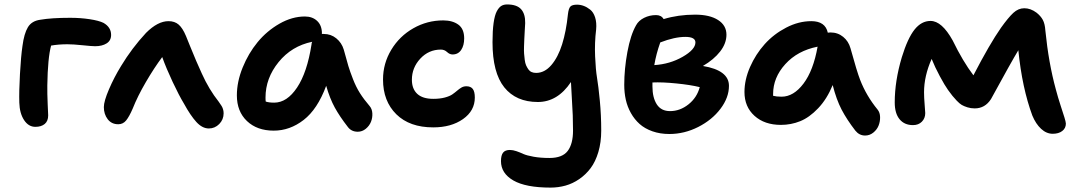

<svg xmlns="http://www.w3.org/2000/svg" viewBox="-20 -583 4852 864"><path d="M139.2 -12.2Q108.4 -12.2 88.4 -42.5Q68.4 -72.8 66.9 -121.1Q65.4 -169.9 69.8 -249.8Q74.2 -329.6 81.1 -376Q88.4 -432.1 105.5 -460.4Q122.6 -488.8 161.1 -494.1Q212.4 -502.9 295.9 -502.9Q341.8 -502.9 383.5 -496.6Q425.3 -490.2 445.8 -480Q480 -460.4 480 -425.8Q480 -400.4 459.7 -387.7Q439.5 -375 408.2 -375Q393.6 -375 351.6 -379.4Q309.6 -383.8 283.2 -383.8Q243.2 -383.8 210 -377.9Q194.8 -322.3 192.9 -198.2Q192.4 -163.1 194.6 -113.8Q196.8 -64.5 196.8 -64Q196.8 -38.1 181.2 -25.1Q165.5 -12.2 139.2 -12.2Z M512.2 -23.9Q481.9 -23.9 464.6 -46.6Q447.3 -69.3 447.3 -101.1Q447.3 -127.4 470.5 -181.4Q493.7 -235.4 524.9 -286.1Q573.2 -366.2 637.2 -435.1Q689.9 -487.8 738.3 -487.8Q766.1 -487.8 783.9 -472.4Q801.8 -457 816.9 -420.9Q820.8 -411.6 835.2 -375.7Q849.6 -339.8 862.8 -309.1Q876 -278.3 888.2 -252Q919.9 -181.2 964.4 -125Q973.1 -112.3 976.8 -106.7Q980.5 -101.1 983.4 -92.3Q986.3 -83.5 986.3 -73.2Q986.3 -44.9 966.6 -24.9Q946.8 -4.9 919.9 -4.9Q890.1 -4.9 863.5 -34.2Q836.9 -63.5 808.1 -116.2Q785.6 -153.3 756.8 -214.6Q728 -275.9 710 -326.2Q673.8 -277.8 636.5 -213.9Q599.1 -149.9 577.1 -94.2Q561.5 -58.1 547.6 -41Q533.7 -23.9 512.2 -23.9Z M1211.9 4.9Q1136.7 4.9 1091.3 -38.3Q1045.9 -81.5 1045.9 -153.8Q1045.9 -214.8 1071.8 -278.8Q1097.7 -342.8 1139.2 -393.3Q1180.7 -443.8 1237.5 -476.3Q1294.4 -508.8 1352.1 -508.8Q1386.2 -508.8 1407.5 -488.5Q1428.7 -468.3 1428.7 -432.1L1427.7 -430.2H1437Q1469.2 -430.2 1493.4 -410.4Q1517.6 -390.6 1526.9 -359.9Q1540.5 -309.6 1547.6 -285.9Q1554.7 -262.2 1568.4 -227.1Q1582 -191.9 1599.6 -164.1Q1617.2 -136.2 1643.1 -106Q1654.3 -93.3 1655.5 -73.2Q1656.7 -53.2 1649.4 -34.9Q1642.1 -16.6 1626 -3.4Q1609.9 9.8 1589.8 9.8Q1561 9.8 1544.9 -12.2Q1508.8 -58.6 1486.6 -98.9Q1464.4 -139.2 1447.8 -196.8Q1408.7 -91.3 1346.4 -43.2Q1284.2 4.9 1211.9 4.9ZM1174.8 -144Q1174.8 -131.8 1175.8 -126Q1189.9 -121.1 1213.9 -121.1Q1271.5 -121.1 1316.9 -189.2Q1362.3 -257.3 1381.8 -382.8Q1381.8 -389.2 1384.8 -395Q1292.5 -376 1233.6 -303.5Q1174.8 -231 1174.8 -144Z M1929.7 -9.8Q1823.2 -9.8 1763.4 -68.8Q1703.6 -127.9 1703.6 -225.1Q1703.6 -297.4 1740.7 -358.9Q1777.8 -420.4 1840.1 -455.8Q1902.3 -491.2 1974.6 -491.2Q2016.1 -491.2 2042.5 -472.2Q2068.8 -453.1 2068.8 -410.2Q2068.8 -378.4 2055.2 -358.2Q2041.5 -337.9 2016.6 -337.9Q2003.4 -337.9 1991.7 -348.9Q1980 -359.9 1963.9 -359.9Q1909.2 -359.9 1871.3 -319.1Q1833.5 -278.3 1833.5 -224.1Q1833.5 -183.1 1857.7 -160.6Q1881.8 -138.2 1929.7 -138.2Q1959 -138.2 1981.2 -144Q2003.4 -149.9 2015.4 -158.2Q2027.3 -166.5 2036.9 -174.8Q2046.4 -183.1 2056.4 -189Q2066.4 -194.8 2078.6 -194.8Q2098.1 -194.8 2107.4 -182.9Q2116.7 -170.9 2116.7 -144Q2116.7 -84.5 2063.5 -47.1Q2010.3 -9.8 1929.7 -9.8Z M2457.5 261.2Q2345.7 261.2 2290 229Q2234.4 196.8 2234.4 142.1Q2234.4 115.7 2243.9 103.8Q2253.4 91.8 2274.4 91.8Q2288.1 91.8 2304.2 97.4Q2320.3 103 2335.2 109.9Q2350.1 116.7 2381.3 122.3Q2412.6 127.9 2452.6 127.9Q2510.7 127.9 2534.7 96.2Q2558.6 64.5 2558.6 4.9Q2558.6 -31.2 2557.4 -64.2Q2556.2 -97.2 2553.2 -142.8Q2550.3 -188.5 2549.3 -213.9Q2489.3 -124 2400.4 -124Q2302.2 -124 2249.3 -189.9Q2196.3 -255.9 2196.3 -393.1Q2196.3 -444.8 2201.2 -479.5Q2206.1 -514.2 2215.3 -531.7Q2224.6 -549.3 2235.6 -556.2Q2246.6 -563 2261.7 -563Q2305.7 -563 2325 -541.5Q2344.2 -520 2343.3 -479Q2342.8 -466.3 2341.3 -443.6Q2339.8 -420.9 2339.4 -407.5Q2338.9 -394 2338.1 -374Q2337.4 -354 2338.4 -341.6Q2339.4 -329.1 2341.3 -313.7Q2343.3 -298.3 2347.4 -289.1Q2351.6 -279.8 2357.4 -271.2Q2363.3 -262.7 2372.1 -258.8Q2380.9 -254.9 2392.6 -254.9Q2430.7 -254.9 2460.9 -290Q2491.2 -325.2 2509.5 -383.5Q2527.8 -441.9 2535.6 -518.1Q2538.6 -545.4 2546.9 -553.7Q2555.2 -562 2576.7 -562Q2591.8 -562 2606.4 -556.6Q2621.1 -551.3 2635.7 -539.8Q2650.4 -528.3 2658 -504.9Q2665.5 -481.4 2662.6 -450.2Q2655.3 -390.1 2658 -329.6Q2660.6 -269 2666.7 -232.4Q2672.9 -195.8 2679.2 -130.4Q2685.5 -64.9 2685.5 4.9Q2685.5 57.6 2672.6 101.1Q2659.7 144.5 2637.9 173.6Q2616.2 202.6 2586.7 222.9Q2557.1 243.2 2524.7 252.2Q2492.2 261.2 2457.5 261.2Z M2992.2 20Q2950.2 20 2915.8 7.8Q2881.3 -4.4 2858.2 -25.1Q2835 -45.9 2819.1 -74.2Q2803.2 -102.5 2796.1 -134.3Q2789.1 -166 2789.1 -201.2Q2789.1 -272 2803.2 -348.9Q2817.4 -425.8 2842.3 -469.2Q2853.5 -490.2 2878.4 -502.7Q2903.3 -515.1 2932.1 -515.1Q2956.1 -515.1 2966.3 -497.1Q3032.2 -517.1 3107.9 -517.1Q3173.8 -517.1 3211.4 -492.9Q3249 -468.8 3249 -426.8Q3249 -387.7 3220.7 -351.3Q3192.4 -314.9 3143.1 -286.1Q3260.3 -266.6 3260.3 -196.8Q3260.3 -144 3222.4 -93.8Q3184.6 -43.5 3122.1 -11.7Q3059.6 20 2992.2 20ZM3064 -417Q3015.6 -417 2951.2 -392.1Q2932.6 -339.8 2924.3 -290Q2994.6 -294.4 3052 -327.4Q3109.4 -360.4 3109.4 -392.1Q3109.4 -417 3064 -417ZM2916 -193.8Q2916 -144 2935.5 -113.5Q2955.1 -83 2995.1 -83Q3040 -83 3078.1 -113.3Q3116.2 -143.6 3128.9 -190.9Q3086.9 -201.2 3023.9 -207.5Q2960.9 -213.9 2916 -211.9Z M3494.1 -21Q3420.4 -21 3375.2 -61.8Q3330.1 -102.5 3330.1 -168.9Q3330.1 -224.1 3355.2 -281.5Q3380.4 -338.9 3421.1 -384.3Q3461.9 -429.7 3517.8 -458.7Q3573.7 -487.8 3630.9 -487.8Q3693.8 -487.8 3705.1 -436Q3709 -437 3716.8 -437Q3750 -437 3774.2 -417.2Q3798.3 -397.5 3807.1 -366.2Q3836.4 -259.8 3850.6 -223.6Q3878.4 -151.9 3929.2 -89.8Q3939.9 -76.7 3940.4 -56.4Q3940.9 -36.1 3933.6 -17.8Q3926.3 0.5 3909.9 13.7Q3893.6 26.9 3873 26.9Q3846.7 26.9 3829.1 4.9Q3791 -44.4 3767.3 -89.6Q3743.7 -134.8 3727.1 -200.2Q3701.2 -137.2 3661.6 -95.7Q3622.1 -54.2 3580.8 -37.6Q3539.6 -21 3494.1 -21ZM3459 -160.2V-151.9Q3474.1 -147.9 3497.1 -147.9Q3551.3 -147.9 3595.7 -206.8Q3640.1 -265.6 3659.2 -373Q3568.8 -355 3513.9 -294.4Q3459 -233.9 3459 -160.2Z M4088.4 -20Q4049.8 -20 4028.1 -46.4Q4006.3 -72.8 4006.3 -122.1Q4006.3 -218.3 4038.1 -325.2Q4064.5 -411.1 4095.5 -450Q4126.5 -488.8 4167.5 -488.8Q4218.3 -488.8 4267.1 -400.9Q4313 -306.6 4360.4 -244.1Q4433.6 -385.3 4484.4 -458Q4517.6 -504.4 4540 -525.1Q4562.5 -545.9 4589.4 -545.9Q4617.7 -545.9 4644.5 -525.9Q4663.1 -511.2 4672.6 -493.7Q4682.1 -476.1 4684.1 -445.8Q4698.7 -299.3 4731.4 -180.2Q4740.7 -145 4752.4 -109.1Q4764.2 -73.2 4770 -54.4Q4775.9 -35.6 4776.4 -26.9Q4776.4 -5.9 4760 6.6Q4743.7 19 4717.3 19Q4689 19 4665 -3.2Q4641.1 -25.4 4625.5 -63Q4579.6 -187 4562.5 -356.9Q4530.3 -303.7 4439.5 -137.2Q4412.6 -95.2 4366.2 -95.2Q4348.6 -95.2 4333.3 -100.1Q4317.9 -105 4307.9 -110.8Q4297.9 -116.7 4284.9 -130.4Q4272 -144 4265.9 -151.9Q4259.8 -159.7 4246.1 -178.2Q4231.4 -198.7 4209.2 -240Q4187 -281.2 4172.4 -317.9Q4138.2 -240.7 4138.2 -168Q4138.2 -144 4140.9 -112.1Q4143.6 -80.1 4143.6 -74.2Q4143.6 -50.8 4128.4 -35.4Q4113.3 -20 4088.4 -20Z"/></svg>

Font: Shantell Sans Irregular
Style: Regular
Weight: 600
Designer: Stephen Nixon, Anya Danilova, Shantell Martin
Foundry: Arrow Type
Version: Version 1.006;[9816181b4]